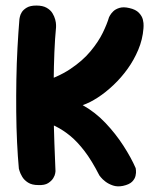

<svg xmlns="http://www.w3.org/2000/svg" viewBox="-20 -669 576 692"><path d="M423 1Q403 5 387 -0.5Q371 -6 360 -14.5Q349 -23 343.5 -30Q338 -37 338 -37Q311 -90 285 -124Q259 -158 233.5 -179Q208 -200 180 -214Q152 -228 119 -241L121 -370Q188 -390 233 -420Q278 -450 306.5 -484.5Q335 -519 350.5 -551Q366 -583 373 -607Q373 -607 376.5 -613.5Q380 -620 388 -628Q396 -636 410.5 -640.5Q425 -645 446 -640Q469 -635 480.5 -623Q492 -611 495 -598Q498 -585 497.5 -575.5Q497 -566 497 -566Q494 -527 478.5 -490Q463 -453 440 -421Q417 -389 389 -362.5Q361 -336 332.5 -317.5Q304 -299 278 -290Q323 -265 360 -226Q397 -187 425 -143.5Q453 -100 469 -63Q469 -63 470 -55Q471 -47 468.5 -35.5Q466 -24 456 -14Q446 -4 423 1ZM118 -2Q95 -2 81 -11Q67 -20 60 -32Q53 -44 50.5 -52.5Q48 -61 48 -61Q44 -104 41.5 -156.5Q39 -209 38.5 -266.5Q38 -324 39 -382.5Q40 -441 43 -496.5Q46 -552 50 -600Q50 -600 51.5 -608Q53 -616 58.5 -625Q64 -634 76.5 -641.5Q89 -649 111 -649Q134 -649 148 -641Q162 -633 169 -621.5Q176 -610 179 -598.5Q182 -587 182 -579Q182 -571 182 -571Q178 -530 176 -480.5Q174 -431 173.5 -376Q173 -321 173.5 -264.5Q174 -208 176 -153.5Q178 -99 180 -52Q180 -52 179 -44.5Q178 -37 172 -27Q166 -17 153.5 -9Q141 -1 118 -2Z"/></svg>

Font: Sour Gummy Black SemiBold
Style: Regular
Weight: 600
Version: Version 1.000